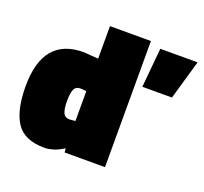

<svg xmlns="http://www.w3.org/2000/svg" viewBox="-122 -832 1048 987"><g transform="rotate(20 402.5 -338.5)"><path d="M581 -454 601 -669H805L743 -454ZM542 -690V0H321L319 -22Q264 13 214 13Q104 13 60 -54.5Q16 -122 16 -252Q16 -518 237 -518L318 -512V-690ZM286 -337Q259 -337 250.5 -315Q242 -293 242 -252.5Q242 -212 251 -190Q260 -168 287 -168L318 -171V-334Q296 -337 286 -337Z"/></g></svg>

Font: Titillium Web
Style: Black
Weight: 900
Version: Version 1.001;PS 35.000;hotconv 1.0.70;makeotf.lib2.5.55311